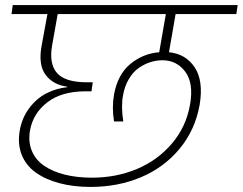

<svg xmlns="http://www.w3.org/2000/svg" viewBox="-20 -760 947 749"><path d="M24.9 -705.1 29.8 -740.2H907.2L901.9 -705.1H665L639.2 -556.2Q704.6 -549.8 739.5 -497.3Q774.4 -444.8 758.8 -351.1Q741.2 -252.4 680.2 -179.2Q619.1 -106 529.5 -68.4Q439.9 -30.8 333 -30.8Q266.6 -30.8 211.7 -45.4Q156.7 -60.1 118.9 -87.4Q81.1 -114.7 64.5 -156.7Q47.9 -198.7 57.1 -251Q65.9 -300.8 94 -338.1Q122.1 -375.5 159.9 -395.3Q197.8 -415 242.2 -419.9V-421.9Q187 -429.2 158 -468Q128.9 -506.8 142.1 -580.1L165 -705.1ZM338.9 -66.9Q433.1 -66.9 514.2 -100.8Q595.2 -134.8 650.6 -200Q706.1 -265.1 721.2 -351.1Q736.3 -435.1 702.9 -480Q669.4 -524.9 613.8 -524.9Q590.3 -524.9 567.4 -517.8Q544.4 -510.7 522.2 -495.6Q500 -480.5 483.2 -452.6Q466.3 -424.8 460 -388.2Q451.7 -345.7 460.9 -286.1H424.8Q416 -341.3 424.8 -391.1Q439 -469.7 488.5 -510.5Q538.1 -551.3 601.1 -556.2L627 -705.1H205.1L183.1 -582Q170.9 -510.7 202.6 -474.9Q234.4 -439 318.8 -439H341.8L336.9 -403.8H314Q220.7 -403.8 165 -361.1Q109.4 -318.4 97.2 -252Q89.4 -207 104.2 -171.4Q119.1 -135.7 152.6 -113Q186 -90.3 233.4 -78.6Q280.8 -66.9 338.9 -66.9Z"/></svg>

Font: SVN-Poppins ExtraLight
Style: Italic
Weight: 200
Italic angle: -10°
Designer: Ninad Kale (Devanagari), Jonny Pinhorn (Latin)
Foundry: Indian Type Foundry
Version: Version 3.002 2017